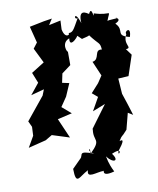

<svg xmlns="http://www.w3.org/2000/svg" viewBox="-85 -612 740 897"><g transform="rotate(-10 285.0 -163.5)"><path d="M345 -423C336 -424 391 -432 378 -437C419 -382 424 -396 427 -359C388 -366 412 -315 374 -310L404 -240L382 -207L345 -166L371 -144L336 -82L397 -106L315 5L321 -2C310 60 355 49 291 111C296 71 269 95 308 114C230 85 257 112 239 125L246 119L198 167C199 249 219 208 265 185C251 226 305 200 336 201C345 188 313 232 385 212C362 166 363 147 359 136C388 175 419 168 389 129C455 100 411 156 421 122C414 129 474 61 434 77C454 45 442 68 475 30L495 -47L518 -33C507 -69 496 -104 484 -139L479 -212L528 -215L560 -311L538 -341C573 -343 526 -364 552 -410C543 -425 583 -446 566 -394C497 -411 549 -429 510 -467C522 -473 541 -483 515 -495C544 -487 472 -492 475 -484C498 -545 501 -505 419 -532C415 -496 416 -574 397 -533C387 -539 349 -568 354 -497C332 -567 319 -515 341 -523C310 -469 308 -459 282 -462C304 -462 269 -428 258 -484L260 -526L204 -514L222 -542L183 -536L114 -522L134 -444L114 -418L149 -347L87 -308L107 -258L65 -206L128 -223L117 -195L30 -88L43 -60L41 -18L11 34L95 13L127 -6L209 20L168 -74L237 -90L194 -127L224 -171L250 -231L217 -238L226 -281L269 -313V-377C266 -372 243 -421 286 -437C277 -380 345 -456 321 -446Z"/></g></svg>

Font: Asimov Aggro
Style: CondIt
Weight: 500
Designer: Google
Version: Version 2.000980; 2014